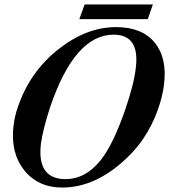

<svg xmlns="http://www.w3.org/2000/svg" viewBox="-20 -828 790 864"><path d="M692 -339Q666 -264 623 -201.5Q580 -139 517 -87Q393 16 260 16Q151 16 88 -63Q26 -143 41 -263Q46 -305 60 -345Q114 -506 245 -608Q370 -706 502 -706Q619 -706 676 -636.5Q733 -567 718 -447Q712 -397 692 -339ZM544 -336Q584 -454 591 -522Q610 -672 491 -672Q315 -672 204 -341Q173 -245 164 -180Q146 -22 275 -22Q367 -22 436 -111Q465 -149 491.5 -205Q518 -261 544 -336ZM645 -742H337L361 -808H668Z"/></svg>

Font: DG Didot
Style: Bold Italic
Weight: 700
Designer: David Gatwood, Takis Katsoulidis, and George D. Matthiopoulos
Foundry: David Gatwood
Version: Version 1.0